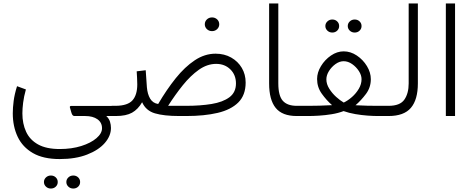

<svg xmlns="http://www.w3.org/2000/svg" viewBox="-20 -678 2761 1122"><path d="M329.1 251.5Q232.9 251.5 172.4 216.6Q111.8 181.6 83.3 121.3Q54.7 61 54.7 -15.6Q54.7 -48.8 59.8 -88.1Q64.9 -127.4 79.6 -174.3L131.3 -155.3Q119.6 -113.3 115.2 -78.1Q110.8 -43 110.8 -15.6Q110.8 44.9 132.6 92Q154.3 139.2 202.4 166Q250.5 192.9 329.1 192.9Q398.9 192.9 454.8 175.3Q510.7 157.7 543.5 129.6Q576.2 101.6 576.2 71.3Q576.2 38.1 549.6 19Q522.9 0 477.5 0H414.6Q403.3 0 397.9 -17.6L388.2 -50.8Q386.7 -59.1 397.5 -59.1H651.4V0H601.1Q617.2 15.1 622.8 33.2Q628.4 51.3 628.4 69.8Q628.4 116.2 592.3 157.7Q556.2 199.2 489 225.3Q421.9 251.5 329.1 251.5ZM367.7 385.7Q367.7 370.1 379.4 358.9Q391.1 347.7 408.2 347.7Q425.3 347.7 436.8 358.6Q448.2 369.6 448.2 385.7Q448.2 401.9 436.8 412.8Q425.3 423.8 408.2 423.8Q391.1 423.8 379.4 412.6Q367.7 401.4 367.7 385.7ZM236.8 385.7Q236.8 370.1 248.5 358.9Q260.3 347.7 277.3 347.7Q294.4 347.7 305.9 358.6Q317.4 369.6 317.4 385.7Q317.4 401.9 305.9 412.8Q294.4 423.8 277.3 423.8Q260.3 423.8 248.5 412.6Q236.8 401.4 236.8 385.7Z M1176.8 -536.1Q1176.8 -552.7 1189 -564.5Q1201.2 -576.2 1219.2 -576.2Q1236.8 -576.2 1249 -564.7Q1261.2 -553.2 1261.2 -536.1Q1261.2 -519.5 1249 -507.8Q1236.8 -496.1 1219.2 -496.1Q1201.2 -496.1 1189 -507.8Q1176.8 -519.5 1176.8 -536.1ZM904.3 -70.3Q953.6 -154.3 1006.8 -220.7Q1060.1 -287.1 1118.2 -325.7Q1176.3 -364.3 1239.7 -364.3Q1291 -364.3 1330.8 -341.8Q1370.6 -319.3 1393.1 -281.2Q1415.5 -243.2 1415.5 -195.8Q1415.5 -122.1 1372.6 -79.3Q1329.6 -36.6 1251.7 -18.3Q1173.8 0 1069.8 0H1026.9Q938.5 0 885.5 -15.6Q832.5 -31.2 810.5 -80.6Q786.6 -39.1 751.7 -19.5Q716.8 0 657.2 0H631.8L632.3 -59.6H657.2Q726.6 -60.5 754.4 -92Q782.2 -123.5 782.2 -185.1Q782.2 -205.6 781 -222.9Q779.8 -240.2 778.8 -261.2L831.5 -267.6L838.4 -168Q841.8 -127.9 857.4 -101.6Q873 -75.2 904.3 -70.3ZM1243.2 -304.7Q1190.9 -304.7 1142.1 -270.3Q1093.3 -235.8 1048.3 -179.9Q1003.4 -124 962.4 -59.6H1067.9Q1150.4 -59.6 1216.3 -70.3Q1282.2 -81.1 1320.6 -109.6Q1358.9 -138.2 1358.9 -190.4Q1358.9 -240.2 1326.2 -272.5Q1293.5 -304.7 1243.2 -304.7Z M1552.7 -657.7H1606.4V-190.9Q1606.4 -118.2 1632.8 -88.9Q1659.2 -59.6 1713.9 -59.6H1734.9V0H1713.9Q1629.4 0 1591.1 -47.4Q1552.7 -94.7 1552.7 -190.4Z M2012.2 -525.9Q2012.2 -541.5 2023.9 -552.7Q2035.6 -564 2052.7 -564Q2069.8 -564 2081.3 -553Q2092.8 -542 2092.8 -525.9Q2092.8 -509.8 2081.3 -498.8Q2069.8 -487.8 2052.7 -487.8Q2035.6 -487.8 2023.9 -499Q2012.2 -510.3 2012.2 -525.9ZM1881.3 -525.9Q1881.3 -541.5 1893.1 -552.7Q1904.8 -564 1921.9 -564Q1939 -564 1950.4 -553Q1961.9 -542 1961.9 -525.9Q1961.9 -509.8 1950.4 -498.8Q1939 -487.8 1921.9 -487.8Q1904.8 -487.8 1893.1 -499Q1881.3 -510.3 1881.3 -525.9ZM2147 -215.3Q2147 -167 2118.9 -129.4Q2090.8 -91.8 2057.6 -63Q2087.4 -61 2125.5 -60.3Q2163.6 -59.6 2185.1 -59.6H2232.4V0H2186.5Q2162.6 0 2128.2 -2.4Q2093.8 -4.9 2056.6 -11.2Q2019.5 -17.6 1987.8 -28.8Q1956.1 -16.6 1918.2 -10.5Q1880.4 -4.4 1844.7 -2.2Q1809.1 0 1783.7 0H1715.3V-59.6H1783.7Q1808.6 -59.6 1847.9 -60.5Q1887.2 -61.5 1920.4 -63.5Q1887.7 -92.3 1860.4 -130.4Q1833 -168.5 1833 -216.3Q1833 -254.4 1855.7 -291.7Q1878.4 -329.1 1914.1 -353.5Q1949.7 -377.9 1988.3 -377.9Q2028.8 -377.9 2065.2 -353.5Q2101.6 -329.1 2124.3 -291.7Q2147 -254.4 2147 -215.3ZM1988.3 -320.3Q1963.9 -320.3 1940.7 -303.7Q1917.5 -287.1 1902.3 -262.7Q1887.2 -238.3 1887.2 -214.4Q1887.2 -186.5 1904.1 -159.7Q1920.9 -132.8 1944.6 -111.6Q1968.3 -90.3 1988.8 -78.6Q2013.2 -90.3 2037.1 -111.3Q2061 -132.3 2076.9 -159.4Q2092.8 -186.5 2092.8 -215.3Q2092.8 -238.8 2077.1 -262.9Q2061.5 -287.1 2037.6 -303.7Q2013.7 -320.3 1988.3 -320.3Z M2212.9 -59.6H2251Q2317.9 -59.6 2343 -95.9Q2368.2 -132.3 2368.2 -190.4V-657.7H2421.9V-190.9Q2421.9 -95.7 2381.3 -47.9Q2340.8 0 2250.5 0H2212.9Z M2639.2 -657.7V0H2585.4V-657.7Z"/></svg>

Font: Vazirmatn RD UI FD ExtraLight
Style: Regular
Weight: 200
Designer: Saber Rastikerdar
Foundry: Saber Rastikerdar
Version: Version 33.003